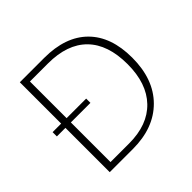

<svg xmlns="http://www.w3.org/2000/svg" viewBox="-170 -871 1048 1048"><g transform="rotate(-45 354.0 -347.0)"><path d="M113 0V-342H47V-375H113V-694H301Q465 -694 553.5 -606Q642 -518 642 -355Q642 -189 548 -94.5Q454 0 292 0ZM155 -36H299Q442 -36 520.5 -117.5Q599 -199 599 -348Q599 -500 521 -579Q443 -658 294 -658H155V-375H306V-342H155Z"/></g></svg>

Font: Cantarell Light
Style: Regular
Weight: 300
Designer: Dave Crossland, Nikolaus Waxweiler, Florian Fecher, Jacques Le Bailly, Eben Sorkin, Alexei Vanyashin, Alexios Zavras, Em
Version: Version 0.303